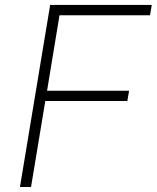

<svg xmlns="http://www.w3.org/2000/svg" viewBox="-20 -747 626 767"><path d="M59.7 0 180.4 -727.3H586.3L579.2 -686.1H217.7L168 -384.6H495.7L488.6 -343.4H160.9L104 0Z"/></svg>

Font: Inter UI Extra Light
Style: Italic
Weight: 200
Italic angle: -9.39999°
Designer: Rasmus Andersson
Foundry: rsms
Version: 3.2;8d6f07862